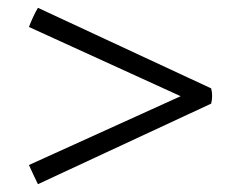

<svg xmlns="http://www.w3.org/2000/svg" viewBox="-20 -484 621 491"><path d="M77 -464 520 -258Q525 -239 520 -219L77 -13Q72 -23 65.5 -37Q59 -51 54 -62L442 -238L54 -415Q58 -426 64.5 -440Q71 -454 77 -464Z"/></svg>

Font: Tiro Kannada
Style: Regular
Weight: 400
Designer: Kannada: John Hudson & Fiona Ross. Latin: John Hudson.
Foundry: Tiro Typeworks Ltd.
Version: Version 1.52